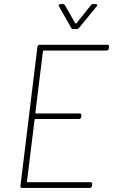

<svg xmlns="http://www.w3.org/2000/svg" viewBox="-20 -919 553 939"><path d="M502 -672H194Q190 -672 190 -668L153 -368Q153 -364 156 -364H370Q374 -364 376.5 -361Q379 -358 378 -354L377 -347Q377 -343 374 -340Q371 -337 366 -337H153Q149 -337 149 -333L112 -32Q111 -31 112 -29.5Q113 -28 115 -28H422Q427 -28 429.5 -25Q432 -22 431 -18L430 -10Q428 0 419 0H88Q78 0 80 -10L163 -690Q165 -700 174 -700H505Q515 -700 513 -690L512 -682Q512 -678 509 -675Q506 -672 502 -672ZM267 -892Q267 -899 276 -899H287Q294 -899 298 -893L348 -805Q349 -804 351 -804Q353 -804 354 -805L424 -893Q428 -899 436 -899H448Q454 -899 455.5 -895.5Q457 -892 452 -887L367 -783Q362 -777 354 -777H339Q330 -777 328 -783L269 -887Z"/></svg>

Font: Barlow Semi Condensed Thin
Style: Italic
Weight: 250
Width: 4
Italic angle: -7°
Designer: Jeremy Tribby
Foundry: Tribby Type
Version: Version 1.408